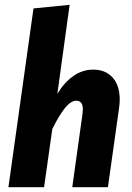

<svg xmlns="http://www.w3.org/2000/svg" viewBox="-20 -777 549 797"><path d="M477 -364Q477 -347 474 -327L428 0H280L322 -301Q324 -317 324 -322Q324 -359 297 -359Q274 -359 249.5 -328.5Q225 -298 197 -241L163 0H15L119 -742L269 -757L218 -387Q244 -432 282.5 -460Q321 -488 367 -488Q418 -488 447.5 -455Q477 -422 477 -364Z"/></svg>

Font: Fira Sans Condensed
Style: Bold Italic
Weight: 700
Width: 3
Italic angle: -8°
Designer: Carrois Corporate & Edenspiekermann AG
Foundry: Carrois Corporate GbR & Edenspiekermann AG
Version: Version 4.203